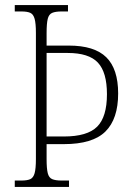

<svg xmlns="http://www.w3.org/2000/svg" viewBox="-20 -734 523 754"><path d="M38 0V-25H64Q87 -25 99 -30.5Q111 -36 116 -54Q121 -72 121 -109V-605Q121 -642 116 -660Q111 -678 99 -683.5Q87 -689 64 -689H38V-714H247V-689H222Q198 -689 185 -683.5Q172 -678 167.5 -660Q163 -642 163 -604V-555H250Q351 -555 397.5 -509Q444 -463 444 -367Q444 -267 394 -217.5Q344 -168 231 -168H163V-109Q163 -72 167.5 -54Q172 -36 185 -30.5Q198 -25 222 -25H251V0ZM231 -198Q323 -198 361.5 -236.5Q400 -275 400 -364Q400 -450 364.5 -488Q329 -526 246 -526H163V-198Z"/></svg>

Font: Noto Serif Bengali Condensed ExtraLight
Style: Regular
Weight: 200
Width: 3
Designer: Juan Bruce, Universal Thirst, Indian Type Foundry and the Monotype Design Team.
Foundry: Monotype Imaging Inc.
Version: Version 2.003; ttfautohint (v1.8.4.7-5d5b)